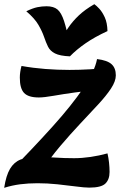

<svg xmlns="http://www.w3.org/2000/svg" viewBox="-40 -887 575 920"><path d="M137 -135Q181 -135 224 -132Q267 -129 315 -129Q353 -129 394 -135Q435 -141 475 -152Q480 -131 482.5 -107.5Q485 -84 485 -63Q485 -27 465 -7.5Q445 12 388 12Q365 12 324 6.5Q283 1 234.5 -4Q186 -9 140 -9Q96 -9 57 -4Q18 1 -20 13Q-11 -46 8 -78Q27 -110 58.5 -122.5Q90 -135 137 -135ZM63 -571Q119 -561 177 -556.5Q235 -552 293 -552Q342 -552 392.5 -555Q443 -558 492 -564Q497 -554 499 -538.5Q501 -523 501 -512L437 -452Q377 -452 319.5 -444Q262 -436 216.5 -428Q171 -420 146 -420Q96 -420 75.5 -441.5Q55 -463 55 -515Q55 -541 63 -571ZM12 -69Q124 -183 213.5 -282.5Q303 -382 358.5 -463.5Q414 -545 425 -604Q474 -598 494.5 -579.5Q515 -561 515 -526Q515 -498 492 -463Q469 -428 430 -386Q391 -344 344 -294Q297 -244 249 -187.5Q201 -131 159 -67ZM412 -867Q422 -860 436 -845Q450 -830 462 -804Q474 -778 475 -738Q414 -710 370 -679.5Q326 -649 295 -617Q247 -619 223.5 -631Q200 -643 190 -663.5Q180 -684 171 -710.5Q162 -737 144 -768Q126 -799 86 -833Q117 -848 139 -852.5Q161 -857 183 -857Q217 -857 235.5 -841.5Q254 -826 267 -786Q280 -746 294 -674L249 -694Q268 -726 288 -755.5Q308 -785 337.5 -813Q367 -841 412 -867Z"/></svg>

Font: Merienda Black
Style: Regular
Weight: 900
Designer: Eduardo Rodriguez Tunni
Foundry: Eduardo Rodriguez Tunni
Version: Version 2.001